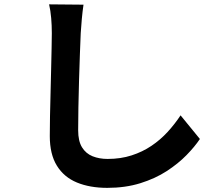

<svg xmlns="http://www.w3.org/2000/svg" viewBox="-20 -815 1040 900"><path d="M371.4 -793.1Q366.8 -761.8 363.5 -725.8Q360.2 -689.7 358.4 -659.6Q356.6 -619.5 354.5 -561Q352.4 -502.5 350.5 -438Q348.6 -373.6 347.5 -312Q346.4 -250.4 346.4 -204.1Q346.4 -153.7 364.5 -124.4Q382.7 -95 414 -82.5Q445.3 -70 484.1 -70Q545.9 -70 596.9 -86.6Q648 -103.1 689.8 -131.3Q731.6 -159.4 765.5 -196.4Q799.4 -233.4 826.4 -274.3L917 -163.5Q893.1 -127.7 854.3 -87.9Q815.4 -48.1 761.6 -13Q707.7 22 637.8 43.8Q567.9 65.6 482.7 65.6Q401.2 65.6 340.5 40.5Q279.8 15.4 246.6 -38.4Q213.4 -92.1 213.4 -177.1Q213.4 -217.6 214.4 -270.2Q215.4 -322.8 217 -379.8Q218.6 -436.9 219.7 -491.4Q220.9 -546 221.9 -590.1Q222.9 -634.3 222.9 -659.6Q222.9 -695.9 219.9 -730.5Q217 -765 210.1 -794.6Z"/></svg>

Font: Noto Sans SC Thin
Style: Regular
Weight: 100
Designer: Ryoko NISHIZUKA 西塚涼子 (kana, bopomofo & ideographs); Paul D. Hunt (Latin, Greek & Cyrillic); Sandoll Communications 산돌커뮤니
Foundry: Adobe
Version: Version 2.004-H2;hotconv 1.0.118;makeotfexe 2.5.65603